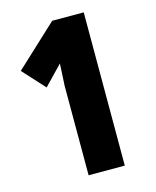

<svg xmlns="http://www.w3.org/2000/svg" viewBox="-109 -789 701 864"><g transform="rotate(-15 242.0 -357.0)"><path d="M364.3 0H195.8V-417L201.2 -519.5Q146 -462.4 115.7 -430.7L22.5 -532.7L217.3 -713.9H364.3Z"/></g></svg>

Font: Open Sans Hebrew Condensed Extra Bold
Style: Regular
Weight: 800
Width: 3
Foundry: Ascender Corporation, Yanek Iontef
Version: Version 2.001;PS 002.001;hotconv 1.0.70;makeotf.lib2.5.58329